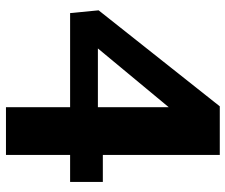

<svg xmlns="http://www.w3.org/2000/svg" viewBox="-78 -698 775 660"><g transform="rotate(90 310.0 -367.5)"><path d="M15 -318.5 24.5 -220.5H348V0H512V-220.5H605V-333H512V-735H345ZM146 -316 348 -559.5V-316Z"/></g></svg>

Font: Monaspace Argon ExtraBold
Style: Bold
Weight: 800
Designer: Riley Cran & the Lettermatic Team
Foundry: Lettermatic
Version: Version 1.000 (Monaspace Argon)